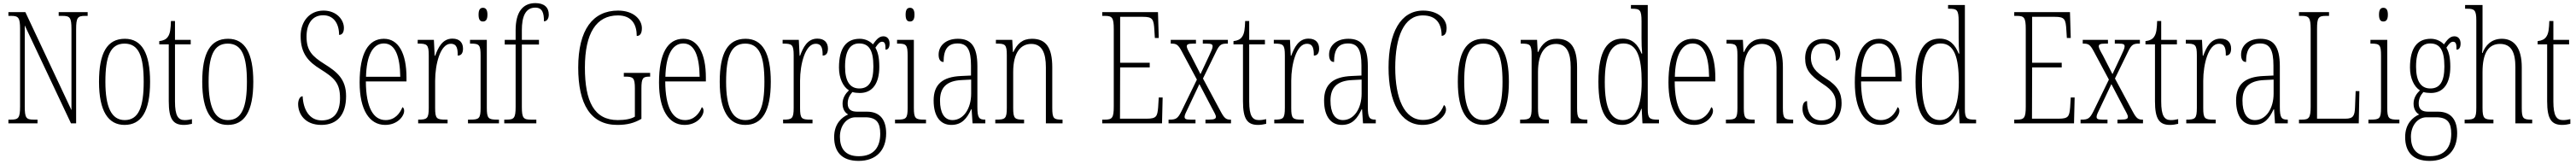

<svg xmlns="http://www.w3.org/2000/svg" viewBox="-20 -792 16549 1053"><path d="M34 0H221V-24H196C148 -24 139 -35 139 -109V-629L436 0H469V-605C469 -679 479 -690 526 -690H543V-714H357V-690H382C429 -690 439 -679 439 -606V-85L143 -714H34V-690H52C98 -690 109 -679 109 -606V-109C109 -35 99 -24 51 -24H34Z M780 10C887 10 944 -75 944 -267C944 -450 891 -543 782 -543C668 -543 616 -452 616 -267C616 -77 676 10 780 10ZM781 -21C695 -21 657 -106 657 -267C657 -431 689 -512 780 -512C871 -512 903 -431 903 -267C903 -106 871 -21 781 -21Z M1161 10C1178 10 1197 7 1213 3V-27C1195 -23 1183 -21 1166 -21C1125 -21 1104 -47 1104 -141V-507H1205V-536H1104V-657H1078C1076 -609 1074 -576 1057 -554C1047 -540 1030 -531 1003 -528V-507H1064V-142C1064 -27 1092 10 1161 10Z M1443 10C1550 10 1607 -75 1607 -267C1607 -450 1554 -543 1445 -543C1331 -543 1279 -452 1279 -267C1279 -77 1339 10 1443 10ZM1444 -21C1358 -21 1320 -106 1320 -267C1320 -431 1352 -512 1443 -512C1534 -512 1566 -431 1566 -267C1566 -106 1534 -21 1444 -21Z M2044 10C2146 10 2203 -55 2203 -175C2203 -286 2142 -332 2064 -381C1984 -431 1949 -468 1949 -557C1949 -637 1984 -694 2056 -694C2123 -694 2158 -641 2158 -568C2176 -568 2189 -581 2189 -613C2189 -664 2143 -724 2058 -724C1967 -724 1911 -653 1911 -561C1911 -445 1964 -394 2038 -348C2127 -292 2164 -260 2164 -162C2164 -68 2123 -19 2046 -19C1965 -19 1928 -91 1924 -174C1904 -174 1895 -146 1895 -124C1895 -60 1939 10 2044 10Z M2454 10C2534 10 2576 -47 2576 -80C2576 -94 2571 -101 2565 -104C2548 -62 2515 -21 2457 -21C2378 -21 2331 -101 2330 -269H2591V-294C2591 -449 2540 -543 2446 -543C2346 -543 2290 -450 2290 -262C2290 -88 2352 10 2454 10ZM2551 -299H2331C2334 -431 2372 -513 2446 -513C2521 -513 2549 -426 2551 -299Z M2666 0H2855V-24H2842C2785 -24 2775 -30 2775 -99V-274C2775 -379 2808 -511 2875 -511C2917 -511 2920 -476 2920 -435C2945 -435 2954 -454 2954 -480C2954 -517 2933 -544 2886 -544C2821 -544 2794 -485 2775 -434H2772L2767 -536H2663V-512H2666C2723 -512 2734 -506 2734 -437V-100C2734 -30 2723 -24 2668 -24H2666Z M3082 -654C3099 -654 3111 -664 3111 -698C3111 -731 3099 -742 3082 -742C3065 -742 3054 -731 3054 -698C3054 -664 3065 -654 3082 -654ZM2986 0H3185V-24H3172C3117 -24 3107 -32 3107 -100V-536H2999V-512H3006C3059 -512 3067 -503 3067 -434V-99C3067 -31 3057 -24 3001 -24H2986Z M3219 0H3425V-24H3390C3343 -24 3332 -33 3332 -105V-506H3442V-536H3332V-599C3332 -683 3354 -743 3418 -743C3464 -743 3474 -709 3474 -655C3493 -655 3505 -673 3505 -698C3505 -746 3474 -772 3419 -772C3338 -772 3292 -715 3292 -598V-536H3222V-506H3292V-105C3292 -33 3281 -24 3234 -24H3219Z M3945 10C4009 10 4054 -2 4100 -29V-223C4100 -292 4110 -300 4152 -300H4156V-324H3987V-300H3997C4047 -300 4058 -292 4058 -225V-43C4034 -28 3994 -21 3948 -21C3796 -21 3737 -141 3737 -358C3737 -579 3810 -693 3949 -693C4040 -693 4070 -632 4070 -561C4090 -561 4103 -576 4103 -611C4103 -664 4053 -724 3950 -724C3788 -724 3694 -601 3694 -358C3694 -124 3773 10 3945 10Z M4377 10C4457 10 4499 -47 4499 -80C4499 -94 4494 -101 4488 -104C4471 -62 4438 -21 4380 -21C4301 -21 4254 -101 4253 -269H4514V-294C4514 -449 4463 -543 4369 -543C4269 -543 4213 -450 4213 -262C4213 -88 4275 10 4377 10ZM4474 -299H4254C4257 -431 4295 -513 4369 -513C4444 -513 4472 -426 4474 -299Z M4767 10C4874 10 4931 -75 4931 -267C4931 -450 4878 -543 4769 -543C4655 -543 4603 -452 4603 -267C4603 -77 4663 10 4767 10ZM4768 -21C4682 -21 4644 -106 4644 -267C4644 -431 4676 -512 4767 -512C4858 -512 4890 -431 4890 -267C4890 -106 4858 -21 4768 -21Z M5010 0H5199V-24H5186C5129 -24 5119 -30 5119 -99V-274C5119 -379 5152 -511 5219 -511C5261 -511 5264 -476 5264 -435C5289 -435 5298 -454 5298 -480C5298 -517 5277 -544 5230 -544C5165 -544 5138 -485 5119 -434H5116L5111 -536H5007V-512H5010C5067 -512 5078 -506 5078 -437V-100C5078 -30 5067 -24 5012 -24H5010Z M5495 241C5609 241 5672 172 5672 64C5672 -15 5639 -75 5549 -75H5486C5447 -75 5425 -89 5425 -128C5425 -162 5440 -183 5455 -201C5466 -197 5489 -195 5503 -195C5586 -195 5628 -259 5628 -363C5628 -426 5618 -459 5603 -486C5621 -514 5633 -524 5646 -524C5665 -524 5668 -507 5668 -473C5686 -473 5694 -489 5694 -513C5694 -538 5681 -559 5654 -559C5623 -559 5604 -530 5587 -507C5570 -526 5539 -543 5503 -543C5417 -543 5369 -486 5369 -358C5369 -289 5396 -234 5433 -212C5412 -192 5392 -164 5392 -127C5392 -88 5410 -67 5428 -57C5388 -40 5338 2 5338 88C5338 181 5385 241 5495 241ZM5500 -224C5438 -224 5408 -272 5408 -364C5408 -468 5442 -513 5498 -513C5559 -513 5590 -474 5590 -365C5590 -270 5562 -224 5500 -224ZM5496 211C5404 211 5375 155 5375 86C5375 14 5419 -39 5475 -39H5537C5612 -39 5634 -2 5634 67C5634 149 5596 211 5496 211Z M5825 -654C5842 -654 5854 -664 5854 -698C5854 -731 5842 -742 5825 -742C5808 -742 5797 -731 5797 -698C5797 -664 5808 -654 5825 -654ZM5729 0H5928V-24H5915C5860 -24 5850 -32 5850 -100V-536H5742V-512H5749C5802 -512 5810 -503 5810 -434V-99C5810 -31 5800 -24 5744 -24H5729Z M6090 10C6160 10 6191 -33 6218 -90H6221L6227 0H6309V-24H6307C6269 -24 6258 -35 6258 -105V-367C6258 -496 6216 -543 6133 -543C6056 -543 6009 -499 6009 -441C6009 -411 6020 -394 6041 -394C6041 -476 6069 -513 6131 -513C6194 -513 6217 -471 6217 -371V-307L6154 -304C6035 -299 5977 -251 5977 -147C5977 -41 6023 10 6090 10ZM6098 -21C6043 -21 6018 -72 6018 -146C6018 -227 6057 -274 6159 -278L6218 -281V-191C6218 -95 6169 -21 6098 -21Z M6373 0H6558V-24H6552C6498 -24 6488 -31 6488 -99V-330C6488 -454 6536 -510 6604 -510C6673 -510 6698 -452 6698 -360V0H6805V-24H6801C6748 -24 6739 -31 6739 -100V-360C6739 -486 6699 -543 6609 -543C6547 -543 6514 -511 6489 -458H6486L6482 -536H6377V-512H6382C6437 -512 6447 -506 6447 -438V-100C6447 -31 6437 -24 6381 -24H6373Z M7060 0H7444L7448 -166H7423L7419 -102C7414 -45 7408 -30 7346 -30H7174L7175 -359H7365V-389H7175V-684H7320C7384 -684 7391 -670 7395 -596L7398 -548H7423L7418 -714H7060V-690H7077C7124 -690 7134 -679 7134 -605V-108C7134 -35 7124 -24 7077 -24H7060Z M7486 0H7659V-24H7627C7596 -24 7589 -29 7589 -42C7589 -55 7598 -70 7612 -100L7684 -252L7761 -105C7779 -71 7790 -54 7790 -42C7790 -31 7783 -24 7746 -24H7723V0H7887V-24H7884C7857 -24 7845 -31 7822 -74L7707 -288L7791 -460C7814 -508 7826 -512 7865 -512H7867V-536H7706V-512H7728C7763 -512 7769 -507 7769 -494C7769 -482 7760 -463 7746 -433L7691 -316L7629 -437C7613 -465 7603 -484 7603 -494C7603 -505 7608 -512 7645 -512H7662V-536H7500V-512H7504C7537 -512 7548 -505 7571 -462L7668 -281L7569 -78C7545 -30 7533 -24 7492 -24H7486Z M8061 10C8078 10 8097 7 8113 3V-27C8095 -23 8083 -21 8066 -21C8025 -21 8004 -47 8004 -141V-507H8105V-536H8004V-657H7978C7976 -609 7974 -576 7957 -554C7947 -540 7930 -531 7903 -528V-507H7964V-142C7964 -27 7992 10 8061 10Z M8165 0H8354V-24H8341C8284 -24 8274 -30 8274 -99V-274C8274 -379 8307 -511 8374 -511C8416 -511 8419 -476 8419 -435C8444 -435 8453 -454 8453 -480C8453 -517 8432 -544 8385 -544C8320 -544 8293 -485 8274 -434H8271L8266 -536H8162V-512H8165C8222 -512 8233 -506 8233 -437V-100C8233 -30 8222 -24 8167 -24H8165Z M8598 10C8668 10 8699 -33 8726 -90H8729L8735 0H8817V-24H8815C8777 -24 8766 -35 8766 -105V-367C8766 -496 8724 -543 8641 -543C8564 -543 8517 -499 8517 -441C8517 -411 8528 -394 8549 -394C8549 -476 8577 -513 8639 -513C8702 -513 8725 -471 8725 -371V-307L8662 -304C8543 -299 8485 -251 8485 -147C8485 -41 8531 10 8598 10ZM8606 -21C8551 -21 8526 -72 8526 -146C8526 -227 8565 -274 8667 -278L8726 -281V-191C8726 -95 8677 -21 8606 -21Z M9117 10C9210 10 9268 -50 9268 -88C9268 -103 9263 -112 9255 -118C9232 -62 9195 -22 9120 -22C8999 -22 8942 -162 8942 -358C8942 -553 8997 -693 9119 -693C9205 -693 9240 -641 9240 -562C9260 -562 9272 -579 9272 -612C9272 -671 9216 -724 9121 -724C8976 -724 8899 -582 8899 -358C8899 -137 8975 10 9117 10Z M9508 10C9615 10 9672 -75 9672 -267C9672 -450 9619 -543 9510 -543C9396 -543 9344 -452 9344 -267C9344 -77 9404 10 9508 10ZM9509 -21C9423 -21 9385 -106 9385 -267C9385 -431 9417 -512 9508 -512C9599 -512 9631 -431 9631 -267C9631 -106 9599 -21 9509 -21Z M9744 0H9929V-24H9923C9869 -24 9859 -31 9859 -99V-330C9859 -454 9907 -510 9975 -510C10044 -510 10069 -452 10069 -360V0H10176V-24H10172C10119 -24 10110 -31 10110 -100V-360C10110 -486 10070 -543 9980 -543C9918 -543 9885 -511 9860 -458H9857L9853 -536H9748V-512H9753C9808 -512 9818 -506 9818 -438V-100C9818 -31 9808 -24 9752 -24H9744Z M10398 10C10461 10 10499 -31 10523 -94H10525L10530 0H10636V-24H10627C10576 -24 10564 -32 10564 -91V-760H10456V-736H10461C10513 -736 10524 -730 10524 -655V-548C10524 -513 10525 -479 10528 -448H10524C10501 -505 10466 -544 10402 -544C10309 -544 10247 -473 10247 -267C10247 -63 10304 10 10398 10ZM10404 -21C10328 -21 10288 -94 10288 -265C10288 -443 10332 -513 10408 -513C10495 -513 10525 -425 10525 -265C10525 -109 10484 -21 10404 -21Z M10861 10C10941 10 10983 -47 10983 -80C10983 -94 10978 -101 10972 -104C10955 -62 10922 -21 10864 -21C10785 -21 10738 -101 10737 -269H10998V-294C10998 -449 10947 -543 10853 -543C10753 -543 10697 -450 10697 -262C10697 -88 10759 10 10861 10ZM10958 -299H10738C10741 -431 10779 -513 10853 -513C10928 -513 10956 -426 10958 -299Z M11066 0H11251V-24H11245C11191 -24 11181 -31 11181 -99V-330C11181 -454 11229 -510 11297 -510C11366 -510 11391 -452 11391 -360V0H11498V-24H11494C11441 -24 11432 -31 11432 -100V-360C11432 -486 11392 -543 11302 -543C11240 -543 11207 -511 11182 -458H11179L11175 -536H11070V-512H11075C11130 -512 11140 -506 11140 -438V-100C11140 -31 11130 -24 11074 -24H11066Z M11678 10C11760 10 11809 -43 11809 -130C11809 -194 11785 -241 11707 -289C11641 -330 11612 -366 11612 -421C11612 -472 11635 -513 11690 -513C11745 -513 11772 -475 11772 -403C11791 -403 11800 -420 11800 -450C11800 -504 11758 -542 11691 -542C11620 -542 11575 -493 11575 -418C11575 -348 11604 -310 11687 -254C11756 -210 11772 -174 11772 -128C11772 -55 11739 -19 11679 -19C11616 -19 11587 -66 11587 -143C11571 -143 11558 -128 11558 -93C11558 -44 11595 10 11678 10Z M12058 10C12138 10 12180 -47 12180 -80C12180 -94 12175 -101 12169 -104C12152 -62 12119 -21 12061 -21C11982 -21 11935 -101 11934 -269H12195V-294C12195 -449 12144 -543 12050 -543C11950 -543 11894 -450 11894 -262C11894 -88 11956 10 12058 10ZM12155 -299H11935C11938 -431 11976 -513 12050 -513C12125 -513 12153 -426 12155 -299Z M12435 10C12498 10 12536 -31 12560 -94H12562L12567 0H12673V-24H12664C12613 -24 12601 -32 12601 -91V-760H12493V-736H12498C12550 -736 12561 -730 12561 -655V-548C12561 -513 12562 -479 12565 -448H12561C12538 -505 12503 -544 12439 -544C12346 -544 12284 -473 12284 -267C12284 -63 12341 10 12435 10ZM12441 -21C12365 -21 12325 -94 12325 -265C12325 -443 12369 -513 12445 -513C12532 -513 12562 -425 12562 -265C12562 -109 12521 -21 12441 -21Z M12918 0H13302L13306 -166H13281L13277 -102C13272 -45 13266 -30 13204 -30H13032L13033 -359H13223V-389H13033V-684H13178C13242 -684 13249 -670 13253 -596L13256 -548H13281L13276 -714H12918V-690H12935C12982 -690 12992 -679 12992 -605V-108C12992 -35 12982 -24 12935 -24H12918Z M13344 0H13517V-24H13485C13454 -24 13447 -29 13447 -42C13447 -55 13456 -70 13470 -100L13542 -252L13619 -105C13637 -71 13648 -54 13648 -42C13648 -31 13641 -24 13604 -24H13581V0H13745V-24H13742C13715 -24 13703 -31 13680 -74L13565 -288L13649 -460C13672 -508 13684 -512 13723 -512H13725V-536H13564V-512H13586C13621 -512 13627 -507 13627 -494C13627 -482 13618 -463 13604 -433L13549 -316L13487 -437C13471 -465 13461 -484 13461 -494C13461 -505 13466 -512 13503 -512H13520V-536H13358V-512H13362C13395 -512 13406 -505 13429 -462L13526 -281L13427 -78C13403 -30 13391 -24 13350 -24H13344Z M13919 10C13936 10 13955 7 13971 3V-27C13953 -23 13941 -21 13924 -21C13883 -21 13862 -47 13862 -141V-507H13963V-536H13862V-657H13836C13834 -609 13832 -576 13815 -554C13805 -540 13788 -531 13761 -528V-507H13822V-142C13822 -27 13850 10 13919 10Z M14023 0H14212V-24H14199C14142 -24 14132 -30 14132 -99V-274C14132 -379 14165 -511 14232 -511C14274 -511 14277 -476 14277 -435C14302 -435 14311 -454 14311 -480C14311 -517 14290 -544 14243 -544C14178 -544 14151 -485 14132 -434H14129L14124 -536H14020V-512H14023C14080 -512 14091 -506 14091 -437V-100C14091 -30 14080 -24 14025 -24H14023Z M14456 10C14526 10 14557 -33 14584 -90H14587L14593 0H14675V-24H14673C14635 -24 14624 -35 14624 -105V-367C14624 -496 14582 -543 14499 -543C14422 -543 14375 -499 14375 -441C14375 -411 14386 -394 14407 -394C14407 -476 14435 -513 14497 -513C14560 -513 14583 -471 14583 -371V-307L14520 -304C14401 -299 14343 -251 14343 -147C14343 -41 14389 10 14456 10ZM14464 -21C14409 -21 14384 -72 14384 -146C14384 -227 14423 -274 14525 -278L14584 -281V-191C14584 -95 14535 -21 14464 -21Z M14747 0H15131L15135 -207H15111L15107 -104C15105 -49 15096 -30 15045 -30H14863V-606C14863 -679 14872 -690 14920 -690H14940V-714H14747V-690H14765C14811 -690 14822 -679 14822 -605V-108C14822 -35 14811 -24 14766 -24H14747Z M15289 -654C15306 -654 15318 -664 15318 -698C15318 -731 15306 -742 15289 -742C15272 -742 15261 -731 15261 -698C15261 -664 15272 -654 15289 -654ZM15193 0H15392V-24H15379C15324 -24 15314 -32 15314 -100V-536H15206V-512H15213C15266 -512 15274 -503 15274 -434V-99C15274 -31 15264 -24 15208 -24H15193Z M15586 241C15700 241 15763 172 15763 64C15763 -15 15730 -75 15640 -75H15577C15538 -75 15516 -89 15516 -128C15516 -162 15531 -183 15546 -201C15557 -197 15580 -195 15594 -195C15677 -195 15719 -259 15719 -363C15719 -426 15709 -459 15694 -486C15712 -514 15724 -524 15737 -524C15756 -524 15759 -507 15759 -473C15777 -473 15785 -489 15785 -513C15785 -538 15772 -559 15745 -559C15714 -559 15695 -530 15678 -507C15661 -526 15630 -543 15594 -543C15508 -543 15460 -486 15460 -358C15460 -289 15487 -234 15524 -212C15503 -192 15483 -164 15483 -127C15483 -88 15501 -67 15519 -57C15479 -40 15429 2 15429 88C15429 181 15476 241 15586 241ZM15591 -224C15529 -224 15499 -272 15499 -364C15499 -468 15533 -513 15589 -513C15650 -513 15681 -474 15681 -365C15681 -270 15653 -224 15591 -224ZM15587 211C15495 211 15466 155 15466 86C15466 14 15510 -39 15566 -39H15628C15703 -39 15725 -2 15725 67C15725 149 15687 211 15587 211Z M15811 0H15996V-24H15992C15937 -24 15926 -31 15926 -99V-330C15926 -451 15964 -510 16038 -510C16111 -510 16137 -456 16137 -360V0H16245V-24H16238C16187 -24 16178 -33 16178 -98V-361C16178 -483 16130 -543 16050 -543C15982 -543 15944 -499 15926 -452H15923C15925 -468 15926 -486 15926 -503V-760H15814V-736H15828C15874 -736 15886 -727 15886 -661V-100C15886 -31 15875 -24 15820 -24H15811Z M16438 10C16455 10 16474 7 16490 3V-27C16472 -23 16460 -21 16443 -21C16402 -21 16381 -47 16381 -141V-507H16482V-536H16381V-657H16355C16353 -609 16351 -576 16334 -554C16324 -540 16307 -531 16280 -528V-507H16341V-142C16341 -27 16369 10 16438 10Z"/></svg>

Font: Noto Serif Georgian ExtraCondensed ExtraLight
Style: Regular
Weight: 200
Width: 2
Designer: Monotype Design Team, Akaki Razmadze
Foundry: Google LLC
Version: Version 2.003